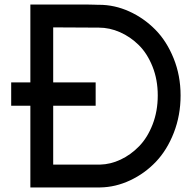

<svg xmlns="http://www.w3.org/2000/svg" viewBox="-20 -821 850 841"><path d="M29 -358H399V-460H29ZM225 -801Q176 -801 137 -801H113V0H213H216H418H419Q486 -1 550 -31Q614 -61 663 -112.5Q712 -164 741.5 -240Q771 -316 771 -403Q771 -490 740.5 -565.5Q710 -641 660 -691.5Q610 -742 546 -771Q482 -800 414 -800H413Q413 -800 407.5 -800Q402 -800 392 -800.5Q382 -801 368.5 -801Q355 -801 337.5 -801Q320 -801 302.5 -801Q285 -801 264.5 -801Q244 -801 225 -801ZM225 -701 413 -700Q460 -700 505.5 -680Q551 -660 588 -623.5Q625 -587 648 -529.5Q671 -472 671 -403Q671 -334 648.5 -276Q626 -218 589.5 -180.5Q553 -143 508.5 -122Q464 -101 418 -100H216H213V-701Q215 -701 219 -701Q223 -701 225 -701Z"/></svg>

Font: Serreria Sobria
Style: Medium
Weight: 500
Version: Version 001.000